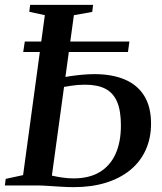

<svg xmlns="http://www.w3.org/2000/svg" viewBox="-26 -763 668 790"><path d="M277.5 7Q252 7 224.5 5.2Q197 3.5 171 1.8Q145 0 123.5 0H-6L-2.5 -27L69 -42.5L158.5 -700.5L94.5 -714.5L98 -743H357L353.5 -714L278 -700.5L187.5 -40.5Q206 -36 229.8 -32.5Q253.5 -29 277 -29Q341 -29 384.2 -55Q427.5 -81 449.5 -129.8Q471.5 -178.5 471.5 -247Q471.5 -307.5 455.8 -344.2Q440 -381 407.5 -397.8Q375 -414.5 324 -414.5Q293.5 -414.5 267 -410.2Q240.5 -406 220 -402.5L222.5 -442Q238 -446 261.8 -449.5Q285.5 -453 312 -455.5Q338.5 -458 362 -458Q436 -458 488.2 -435.5Q540.5 -413 568 -367.8Q595.5 -322.5 595.5 -254.5Q595.5 -194.5 573.5 -146Q551.5 -97.5 510 -63.5Q468.5 -29.5 409.8 -11.2Q351 7 277.5 7ZM69.5 -549 76 -592H506.5L500.5 -549Z"/></svg>

Font: Merriweather 96pt Medium
Style: Italic
Weight: 500
Italic angle: -7.8°
Version: Version 2.101